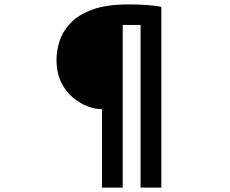

<svg xmlns="http://www.w3.org/2000/svg" viewBox="-20 -794 1040 870"><path d="M435 -300Q409 -300 376 -312.5Q343 -325 311.5 -351Q280 -377 259 -417.5Q238 -458 236 -515Q235 -561 249.5 -606.5Q264 -652 300 -690Q336 -728 400 -751Q464 -774 561 -774Q613 -774 649.5 -771Q686 -768 711 -763V56H617V-681H536V56H442V-300Z"/></svg>

Font: Noto Sans HK Thin
Style: Bold
Weight: 700
Version: Version 2.004-H2;hotconv 1.0.118;makeotfexe 2.5.65603